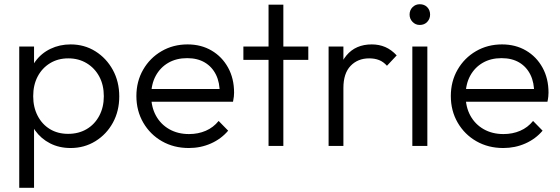

<svg xmlns="http://www.w3.org/2000/svg" viewBox="-20 -690 2650 908"><path d="M314 10Q260 10 217 -12Q174 -34 146.5 -72.5Q119 -111 113 -162V-309Q119 -361 147 -399.5Q175 -438 218.5 -459Q262 -480 314 -480Q379 -480 431 -447.5Q483 -415 513.5 -359.5Q544 -304 544 -234Q544 -165 514 -110Q484 -55 431.5 -22.5Q379 10 314 10ZM302 -57Q352 -57 390 -79.5Q428 -102 449.5 -142.5Q471 -183 471 -235Q471 -288 449.5 -328Q428 -368 390 -391Q352 -414 303 -414Q254 -414 216.5 -391Q179 -368 158 -328Q137 -288 137 -235Q137 -183 158 -142.5Q179 -102 216 -79.5Q253 -57 302 -57ZM71 198V-470H141V-350L127 -236L141 -121V198Z M873 10Q802 10 746 -22Q690 -54 657.5 -110Q625 -166 625 -236Q625 -305 657 -360.5Q689 -416 744 -448Q799 -480 867 -480Q931 -480 980.5 -451Q1030 -422 1058.5 -370.5Q1087 -319 1087 -252Q1087 -244 1086 -233.5Q1085 -223 1082 -209H675V-269H1044L1019 -247Q1020 -299 1001.5 -336.5Q983 -374 948.5 -394.5Q914 -415 865 -415Q814 -415 776 -393Q738 -371 716.5 -331.5Q695 -292 695 -238Q695 -184 717.5 -143Q740 -102 780.5 -79Q821 -56 874 -56Q917 -56 953 -71.5Q989 -87 1014 -118L1059 -72Q1026 -33 977.5 -11.5Q929 10 873 10Z M1250 0V-668H1320V0ZM1131 -407V-470H1438V-407Z M1534 0V-470H1604V0ZM1604 -274 1575 -287Q1575 -376 1618.5 -428Q1662 -480 1738 -480Q1773 -480 1802 -467.5Q1831 -455 1856 -428L1810 -379Q1793 -398 1772.5 -406Q1752 -414 1726 -414Q1672 -414 1638 -378.5Q1604 -343 1604 -274Z M1930 0V-470H2001V0ZM1965 -572Q1945 -572 1931 -586.5Q1917 -601 1917 -621Q1917 -642 1931 -656Q1945 -670 1965 -670Q1987 -670 2000.5 -656Q2014 -642 2014 -621Q2014 -601 2000.5 -586.5Q1987 -572 1965 -572Z M2360 10Q2289 10 2233 -22Q2177 -54 2144.5 -110Q2112 -166 2112 -236Q2112 -305 2144 -360.5Q2176 -416 2231 -448Q2286 -480 2354 -480Q2418 -480 2467.5 -451Q2517 -422 2545.5 -370.5Q2574 -319 2574 -252Q2574 -244 2573 -233.5Q2572 -223 2569 -209H2162V-269H2531L2506 -247Q2507 -299 2488.5 -336.5Q2470 -374 2435.5 -394.5Q2401 -415 2352 -415Q2301 -415 2263 -393Q2225 -371 2203.5 -331.5Q2182 -292 2182 -238Q2182 -184 2204.5 -143Q2227 -102 2267.5 -79Q2308 -56 2361 -56Q2404 -56 2440 -71.5Q2476 -87 2501 -118L2546 -72Q2513 -33 2464.5 -11.5Q2416 10 2360 10Z"/></svg>

Font: Outfit-Light
Style: Regular
Weight: 300
Designer: Rodrigo Fuenzalida
Foundry: fragTYPE
Version: Version 1.000